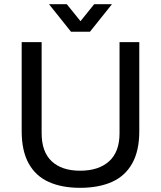

<svg xmlns="http://www.w3.org/2000/svg" viewBox="-20 -888 771 920"><path d="M363.8 12Q276.5 12 213.8 -16.1Q151.1 -44.2 117.5 -104.6Q83.9 -165 83.9 -259.5V-686H179.5V-249.7Q179.5 -160.2 227.9 -115.1Q276.3 -70 363.8 -70Q452.6 -70 502.7 -115.1Q552.8 -160.2 552.8 -249.7V-686H647.4V-259.5Q647.4 -165 613.3 -104.6Q579.2 -44.2 515.9 -16.1Q452.5 12 363.8 12ZM214.7 -868H299.9L387.7 -759.4L343.6 -758.9L431.3 -868H516.6L411.1 -736H320.2Z"/></svg>

Font: Archivo SemiBold
Style: Regular
Weight: 600
Designer: Hector Gatti
Foundry: Omnibus-Type
Version: Version 2.001